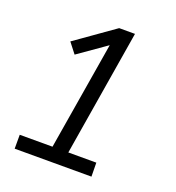

<svg xmlns="http://www.w3.org/2000/svg" viewBox="-133 -841 866 947"><g transform="rotate(20 300.0 -367.5)"><path d="M453 0H50V-73H222L316 -640L169 -537L127 -591L331 -735H414L305 -73H452Z"/></g></svg>

Font: Iosevka HT Extended
Style: Italic
Weight: 400
Width: 7
Italic angle: -9°
Monospace: yes
Designer: Belleve Invis
Foundry: Belleve Invis
Version: Version 32.3.0; ttfautohint (v1.8.4)